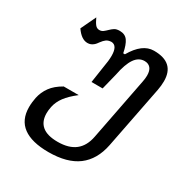

<svg xmlns="http://www.w3.org/2000/svg" viewBox="-165 -636 932 972"><g transform="rotate(30 301.0 -150.0)"><path d="M251.5 206.5Q153.3 206.5 103 169.4Q52.7 132.3 52.7 57.6Q52.7 43.5 54.4 28.6Q56.2 13.7 58.6 1.5Q66.4 -35.6 88.4 -65.9Q110.4 -96.2 152.8 -120.1H240.2Q199.2 -88.4 177.7 -59.6Q156.2 -30.8 149.4 1.5Q145 22.9 145 40Q145 88.4 174.8 113.3Q204.6 138.2 265.6 138.2Q330.6 138.2 367.7 109.1Q404.8 80.1 416 21L486.8 -343.3Q488.8 -353.5 489.7 -362.1Q490.7 -370.6 490.7 -378.9Q490.7 -407.7 478.3 -422.1Q465.8 -436.5 443.4 -436.5Q409.7 -436.5 387.2 -404.1Q364.7 -371.6 351.6 -304.2L328.1 -210H263.2L277.3 -304.2Q281.2 -325.7 283.2 -343.3Q285.2 -360.8 285.2 -375Q285.2 -435.5 249 -436.5Q231 -435.5 220.2 -427.7Q209.5 -419.9 197.3 -403.3Q194.3 -398.9 189.9 -393.3Q185.5 -387.7 179.2 -382.6Q172.9 -377.4 164.8 -374Q156.7 -370.6 146 -370.6Q110.4 -370.6 78.6 -417L120.6 -505.4Q132.3 -480 141.8 -468.8Q151.4 -457.5 165.5 -457.5Q178.2 -457.5 187.7 -464.8Q197.3 -472.2 207 -481.9Q216.8 -491.7 227.8 -498.8Q238.8 -505.9 258.3 -505.9Q289.6 -505.9 305.2 -483.9Q320.8 -461.9 329.6 -416H339.4Q391.1 -505.4 458 -505.4H459.5Q579.1 -505.4 579.1 -396.5Q579.1 -371.6 573.7 -343.3L502.4 21Q483.9 113.8 422.1 160.2Q360.4 206.5 251.5 206.5Z"/></g></svg>

Font: Hack
Style: Italic
Weight: 400
Italic angle: -11°
Monospace: yes
Designer: Christopher Simpkins
Foundry: Christopher Simpkins
Version: Version 2.019; ttfautohint (v1.4.1) -l 4 -r 80 -G 350 -x 0 -